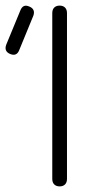

<svg xmlns="http://www.w3.org/2000/svg" viewBox="-93 -665 353 685"><path d="M-57 -472.5C-57 -472.5 -57 -472.5 -57 -472.5C-71.5 -478.5 -76.5 -489.5 -71 -505C-71 -505 -71 -505 -71 -505C-71 -505 -20.5 -627.5 -20.5 -627.5C-14 -644 -3.5 -648.5 12 -641.5C12 -641.5 12 -641.5 12 -641.5C26.5 -635.5 31.5 -624.5 26 -609C26 -609 26 -609 26 -609C26 -609 -24.5 -486 -24.5 -486C-30.5 -470.5 -41.5 -466 -57 -472.5ZM120 0C120 0 120 0 120 0C111.5 0 105 -2.5 100.5 -7C96 -11.5 93.5 -18 93.5 -26.5C93.5 -26.5 93.5 -26.5 93.5 -26.5C93.5 -26.5 93.5 -618.5 93.5 -618.5C93.5 -627 96 -633.5 100.5 -638C105 -642.5 111.5 -645 120 -645C120 -645 120 -645 120 -645C128 -645 134.5 -642.5 139 -638C143.5 -633.5 146 -627 146 -618.5C146 -618.5 146 -618.5 146 -618.5C146 -618.5 146 -26.5 146 -26.5C146 -18 143.5 -11.5 139 -7C134.5 -2.5 128 0 120 0Z"/></svg>

Font: Jura-Fortis-Regular
Style: Regular
Weight: 500
Designer: Daniel Johnson, Alexei Vanyashin, Mirko Velimirovic
Foundry: Daniel Johnson
Version: ""